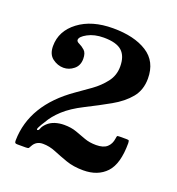

<svg xmlns="http://www.w3.org/2000/svg" viewBox="-93 -990 570 617"><g transform="rotate(20 192.0 -682.0)"><path d="M363.5 -582.5Q363.5 -511.5 335 -481.2Q306.5 -451 257 -451Q223.5 -451 198 -460Q172.5 -469 150.8 -478Q129 -487 107 -487Q83.5 -487 73 -466.5Q70.5 -461.5 68.8 -459.2Q67 -457 59 -457H30.5Q24 -457 22.2 -459Q20.5 -461 20.5 -467.5Q22.5 -590 147 -677Q169.5 -692.5 194.5 -710.5Q219.5 -728.5 237.2 -751.5Q255 -774.5 255 -805Q255 -840.5 236.2 -857.5Q217.5 -874.5 174 -874.5Q142 -874.5 119.5 -862.2Q97 -850 97 -839Q97 -833 106.5 -828.8Q116 -824.5 125.5 -816Q135 -807.5 135 -787.5Q135 -764.5 119.2 -751.8Q103.5 -739 84.5 -739Q64.5 -739 47 -752Q29.5 -765 29.5 -793.5Q29.5 -845 74.5 -879Q119.5 -913 192 -913Q264.5 -913 308.2 -885.2Q352 -857.5 352 -799Q352 -760 330 -733.2Q308 -706.5 271.2 -685.8Q234.5 -665 190.5 -643Q150 -622.5 125.5 -600Q101 -577.5 88 -554Q81 -543.5 75.5 -533Q70 -522.5 74.5 -522.5Q79 -522.5 81.5 -530.2Q84 -538 94 -548Q104.5 -558 119.2 -562.8Q134 -567.5 150.5 -567.5Q174.5 -567.5 192.5 -561Q210.5 -554.5 228 -548Q245.5 -541.5 268 -541.5Q293 -541.5 305.2 -552.5Q317.5 -563.5 320 -582.5Q321 -590 322 -591.5Q323 -593 331.5 -593H353.5Q361 -593 362 -591.2Q363 -589.5 363.5 -582.5Z"/></g></svg>

Font: Besley* Condensed
Style: Bold
Weight: 700
Width: 3
Designer: Owen Earl
Foundry: indestructible type*
Version: Version 3.000; ttfautohint (v1.8.3)